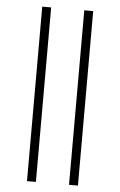

<svg xmlns="http://www.w3.org/2000/svg" viewBox="-57 -786 563 901"><g transform="rotate(5 225.0 -335.0)"><path d="M303 -746H345V76H303ZM105 -746H147V76H105Z"/></g></svg>

Font: Bellota Text Light
Style: Regular
Weight: 300
Designer: Kemie Guaida
Foundry: Kemie Guaida
Version: Version 4.001